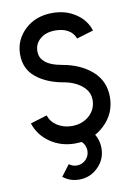

<svg xmlns="http://www.w3.org/2000/svg" viewBox="-99 -775 741 1049"><g transform="rotate(-10 271.5 -251.0)"><path d="M353 -50 282 -3Q301 5 313 22Q325 41 325 62Q325 91 305 111Q284 132 255 132Q231 132 212 117Q212 117 200 132.5Q188 148 165 179Q203 210 255 210Q316 210 360 166Q403 123 403 62Q403 -5 353 -50ZM266 -712Q175 -712 115 -657Q85 -629 69.5 -594.5Q54 -560 54 -519Q54 -438 112 -391Q170 -344 262 -328Q324 -317 363 -284Q401 -252 401 -206Q401 -154 362 -119Q323 -85 266 -85Q221 -85 186 -107Q152 -128 139 -166L47 -138Q68 -71 129 -29Q189 12 266 12Q364 12 430 -51Q497 -114 497 -206Q497 -294 434 -350Q370 -406 271 -423Q203 -435 174 -463Q150 -485 150 -519Q150 -562 183 -589Q214 -615 266 -615Q309 -615 337 -598Q365 -582 376 -551L469 -579Q450 -640 394 -676Q340 -712 266 -712Z"/></g></svg>

Font: Unageo
Style: Medium
Weight: 500
Designer: Richard Sepsi
Foundry: Richard Sepsi
Version: Version 2.000